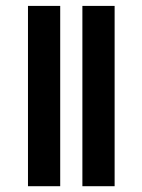

<svg xmlns="http://www.w3.org/2000/svg" viewBox="-20 -643 492 663"><path d="M76.6 0V-622.6H187.9V0ZM264.5 0V-622.6H375.8V0Z"/></svg>

Font: Playfair 144pt SemiCondensed
Style: Bold
Weight: 700
Width: 4
Designer: Claus Eggers Sørensen
Foundry: Claus Eggers Sørensen
Version: Version 2.203